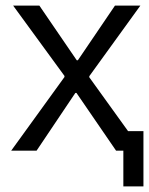

<svg xmlns="http://www.w3.org/2000/svg" viewBox="-20 -540 535 688"><path d="M20 0H111L250 -207H254L396 0H422V128H494V-70H439L300 -263V-267L483 -520H392L259 -324H255L121 -520H27L211 -268V-264Z"/></svg>

Font: Fixel Display Regular
Style: Regular
Weight: 400
Designer: AlfaBravo + MacPaw
Foundry: Kyrylo Tkachov, Marchela Mozhyna, Serhii Makarenko, Maria Weinstein, Zakhar Kryvoshyya
Version: Version 1.211